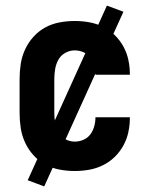

<svg xmlns="http://www.w3.org/2000/svg" viewBox="-20 -603 540 686"><path d="M247 8Q220 8 193 3Q166 -2 142 -15Q118 -28 99.5 -48.5Q81 -69 69.5 -94Q58 -119 54 -146Q50 -173 50 -200V-320Q50 -347 54 -374Q58 -401 69.5 -426Q81 -451 99.5 -471.5Q118 -492 142 -505Q166 -518 193 -523Q220 -528 247 -528Q273 -528 298.5 -523.5Q324 -519 347.5 -507.5Q371 -496 389.5 -478Q408 -460 420.5 -437.5Q433 -415 438.5 -389.5Q444 -364 444 -338V-336H321V-337Q321 -353 316.5 -369Q312 -385 302.5 -397.5Q293 -410 278 -416.5Q263 -423 247 -423Q229 -423 213 -414Q197 -405 188.5 -389.5Q180 -374 177 -356Q174 -338 174 -320V-200Q174 -182 177 -164Q180 -146 188.5 -130.5Q197 -115 213 -106Q229 -97 247 -97Q263 -97 278 -103.5Q293 -110 302.5 -122.5Q312 -135 316.5 -151Q321 -167 321 -183V-184H444V-182Q444 -156 438.5 -130.5Q433 -105 420.5 -82.5Q408 -60 389.5 -42Q371 -24 347.5 -12.5Q324 -1 298.5 3.5Q273 8 247 8ZM138 63 79 41 362 -583 421 -561Z"/></svg>

Font: Iosevka Curly Extrabold
Style: Regular
Weight: 800
Monospace: yes
Designer: Belleve Invis
Foundry: Belleve Invis
Version: Version 22.1.2; ttfautohint (v1.8.4)